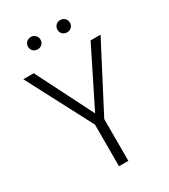

<svg xmlns="http://www.w3.org/2000/svg" viewBox="-209 -968 942 1068"><g transform="rotate(-30 261.5 -434.0)"><path d="M292 -268V0H232V-267L13 -685H80L264 -321L445 -685H509ZM206 -828Q206 -811 194.5 -800Q183 -789 166 -789Q149 -789 137.5 -800Q126 -811 126 -828Q126 -845 137.5 -856.5Q149 -868 166 -868Q183 -868 194.5 -856.5Q206 -845 206 -828ZM395 -828Q395 -811 383.5 -800Q372 -789 355 -789Q338 -789 326.5 -800Q315 -811 315 -828Q315 -845 326.5 -856.5Q338 -868 355 -868Q372 -868 383.5 -856.5Q395 -845 395 -828Z"/></g></svg>

Font: Fira Sans Light
Style: Regular
Weight: 300
Designer: bBox Type GmbH & Carrois Corporate GbR & Edenspiekermann AG
Foundry: bBox Type GmbH & Carrois Corporate GbR & Edenspiekermann AG
Version: Version 4.301